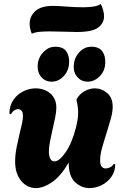

<svg xmlns="http://www.w3.org/2000/svg" viewBox="-20 -954 629 978"><path d="M163 4Q118 4 87.5 -33Q57 -70 57 -132Q57 -166 65 -205Q73 -244 81 -279Q88 -305 92.5 -327.5Q97 -350 97 -364Q97 -382 89.5 -390Q82 -398 72 -398Q62 -398 52 -391.5Q42 -385 36 -372L28 -375Q28 -416 48 -445Q68 -474 99 -489Q130 -504 162 -504Q188 -504 212 -493.5Q236 -483 251.5 -461Q267 -439 267 -406Q267 -386 261.5 -358Q256 -330 249 -300Q242 -269 235.5 -237.5Q229 -206 229 -182Q229 -160 236 -146Q243 -132 257 -132Q283 -132 315.5 -180Q348 -228 368 -309Q372 -325 375 -343Q378 -361 378 -380Q378 -395 376 -410.5Q374 -426 370 -442V-449Q386 -476 411.5 -490Q437 -504 463 -504Q498 -504 526 -480Q554 -456 554 -410Q554 -383 544 -347.5Q534 -312 522 -274Q510 -237 500 -201Q490 -165 490 -137Q490 -96 519 -96Q527 -96 538.5 -100.5Q550 -105 560 -119L567 -117Q567 -81 547.5 -53.5Q528 -26 498 -11Q468 4 436 4Q395 4 362.5 -26Q330 -56 330 -124V-126Q289 -56 245 -26Q201 4 163 4ZM426 -538Q395 -538 374 -561.5Q353 -585 356 -621Q358 -660 384 -688Q410 -716 445 -716Q485 -716 501.5 -692Q518 -668 516 -633Q515 -593 488 -565.5Q461 -538 426 -538ZM243 -538Q211 -538 190.5 -561.5Q170 -585 172 -621Q174 -660 200.5 -688Q227 -716 261 -716Q302 -716 318 -692Q334 -668 332 -633Q330 -593 304 -565.5Q278 -538 243 -538ZM142 -782Q131 -809 131 -833Q131 -871 160 -897.5Q189 -924 250 -924Q276 -924 319 -920.5Q362 -917 402 -917Q432 -917 456 -920.5Q480 -924 493 -934Q510 -900 510 -871Q510 -837 480.5 -814Q451 -791 371 -791Q348 -791 309 -792.5Q270 -794 234 -794Q205 -794 182 -792Q159 -790 142 -782Z"/></svg>

Font: Agbalumo
Style: Regular
Weight: 400
Designer: Raphael Alegbeleye
Foundry: Sorkin Type Co.
Version: Version 1.000; ttfautohint (v1.8.4)